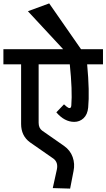

<svg xmlns="http://www.w3.org/2000/svg" viewBox="-47 -911 625 1128"><path d="M558 -622V-533H465Q480 -372 471 -279Q467 -238 444 -216.5Q421 -195 389 -195Q332 -195 284 -251L329 -298Q348 -280 356 -277Q371 -272 372 -292Q379 -379 363 -533H180V-190Q180 -159 200 -144L329 -54Q366 -28 380 12Q394 52 385 94L365 197L263 194L287 85Q296 43 267 21L129 -75Q77 -113 77 -183V-533H-27V-622H324L117 -845L242 -891L429 -622Z"/></svg>

Font: LT Superior Semi-bold
Style: Regular
Weight: 600
Designer: Daniel Lyons
Foundry: LyonsType
Version: Version 1.0